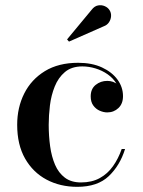

<svg xmlns="http://www.w3.org/2000/svg" viewBox="-20 -713 553 743"><path d="M279 10Q212.5 10 160 -18Q107.5 -46 77 -99.5Q46.5 -153 46.5 -230Q46.5 -297 73.8 -351.2Q101 -405.5 153.8 -437.8Q206.5 -470 282.5 -470Q336 -470 374.8 -452Q413.5 -434 434.8 -404.8Q456 -375.5 456 -341Q456 -311.5 438.2 -294.8Q420.5 -278 395 -278Q381 -278 366 -284.5Q351 -291 341 -304.8Q331 -318.5 331 -340Q331 -369 350.2 -384.5Q369.5 -400 395 -400Q419 -400 437 -385Q455 -370 455 -341H443.5Q443.5 -368 430.8 -389.2Q418 -410.5 396.5 -425.5Q375 -440.5 349.5 -448.2Q324 -456 298.5 -456Q257 -456 231.2 -434.2Q205.5 -412.5 191.8 -378.2Q178 -344 173.2 -304.8Q168.5 -265.5 168.5 -230Q168.5 -187 174 -147Q179.5 -107 193 -75.5Q206.5 -44 231 -25.5Q255.5 -7 293.5 -7Q335.5 -7 366 -23.8Q396.5 -40.5 417.2 -69.8Q438 -99 451 -136.5H464Q444.5 -73 401 -31.5Q357.5 10 279 10ZM247 -552 239.5 -560.5 334.5 -675Q345.5 -689.5 359.5 -692Q373.5 -694.5 385.8 -689Q398 -683.5 404 -673.5Q410.5 -663.5 409.8 -650.5Q409 -637.5 401.8 -626.8Q394.5 -616 382 -611.5Z"/></svg>

Font: Bodoni Moda 18pt Medium
Style: Regular
Weight: 500
Designer: Owen Earl
Foundry: indestructible type
Version: Version 2.004